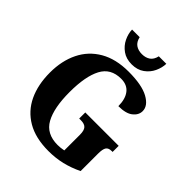

<svg xmlns="http://www.w3.org/2000/svg" viewBox="-253 -1086 1248 1248"><g transform="rotate(45 371.0 -461.5)"><path d="M405 10Q286 10 207.5 -36Q129 -82 90 -164.5Q51 -247 51 -358Q51 -466 91.5 -548.5Q132 -631 212 -677.5Q292 -724 409 -724Q531 -724 593 -690Q655 -656 655 -607Q655 -571 622 -544.5Q589 -518 520 -518Q520 -583 491.5 -620Q463 -657 407 -657Q312 -657 271.5 -580Q231 -503 231 -358Q231 -214 273.5 -137Q316 -60 419 -60Q446 -60 475 -66V-210Q475 -249 460.5 -265Q446 -281 413 -281H397V-337H704V-281H696Q667 -281 656 -264.5Q645 -248 645 -206V-46Q587 -18 528.5 -4Q470 10 405 10ZM389 -771Q338 -771 303 -796Q268 -821 250 -858.5Q232 -896 231 -933H301Q309 -897 332 -881Q355 -865 389 -865Q423 -865 446 -881Q469 -897 477 -933H546Q545 -896 527.5 -858.5Q510 -821 475 -796Q440 -771 389 -771Z"/></g></svg>

Font: Noto Serif Myanmar SemiCondensed ExtraBold
Style: Regular
Weight: 800
Width: 4
Designer: Ben Mitchell and the Monotype Design Team
Foundry: Monotype Imaging Inc.
Version: Version 2.106; ttfautohint (v1.8.4.7-5d5b)